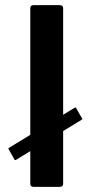

<svg xmlns="http://www.w3.org/2000/svg" viewBox="-20 -728 353 748"><path d="M98 -12V-696Q98 -708 111 -708H212Q226 -708 226 -696V-12Q226 0 212 0H111Q98 0 98 -12ZM42 -105Q40 -104 38.5 -104.5Q37 -105 37 -105L13 -148Q11 -150 15 -152L272 -309Q274 -310 276 -308L300 -266Q302 -264 299 -262Z"/></svg>

Font: Glory Thin
Style: Bold
Weight: 700
Version: Version 1.011